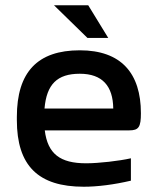

<svg xmlns="http://www.w3.org/2000/svg" viewBox="-20 -700 593 729"><path d="M515 -270C515 -422 440 -509 283 -509C123 -509 44 -427 44 -256V-244C44 -71 125 9 298 9C350 9 413 1 477 -14V-99C433 -89 355 -80 307 -80C208 -80 161 -116 150 -205H471C507 -205 515 -218 515 -270ZM149 -288C157 -380 197 -420 283 -420C369 -420 409 -373 410 -288ZM185 -680 312 -556H391L315 -680Z"/></svg>

Font: LT Wave Alt Medium
Style: Regular
Weight: 500
Designer: Daniel Lyons
Version: Version 2.5 (Glyphs App)